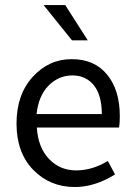

<svg xmlns="http://www.w3.org/2000/svg" viewBox="-20 -734 536 766"><path d="M386.2 -278.8Q386.2 -354 354.5 -393.6Q322.8 -433.1 268.6 -433.1Q214.4 -433.1 173.8 -392.6Q133.3 -351.1 126 -278.8ZM278.8 12.2Q179.2 12.2 112.3 -56.6Q45.9 -125.5 45.9 -240.7Q45.9 -356.4 110.4 -427.2Q174.8 -498 266.1 -498Q356.9 -498 407.2 -436.5Q458 -375 458 -270Q458 -243.2 455.1 -225.1H127Q131.8 -146 175.3 -100.1Q218.8 -54.2 283.7 -54.2Q348.6 -54.2 410.2 -91.8L439 -38.1Q357.9 12.2 278.8 12.2ZM153.8 -713.9H240.2L330.1 -573.2H267.1Z"/></svg>

Font: SourceSansPro-Regular
Style: Regular
Weight: 400
Designer: Paul D. Hunt
Foundry: Adobe Systems Incorporated
Version: Version 1.050;PS Version 1.000;hotconv 1.0.70;makeotf.lib2.5